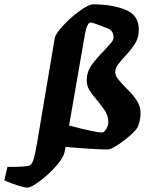

<svg xmlns="http://www.w3.org/2000/svg" viewBox="-140 -677 680 881"><path d="M435 -277Q468 -245 486.5 -217.5Q505 -190 505 -157Q505 -124 491 -92Q475 -67 424.5 -29Q374 9 354 9Q328 9 270.5 5.5Q213 2 161 -3L157 18Q152 46 117.5 85Q83 124 42.5 154Q2 184 -14 184Q-40 184 -120 151L-106 89Q-18 89 -4 82Q8 76 15 51Q22 26 31 -26L111 -501Q114 -521 149 -559Q184 -597 225.5 -627Q267 -657 288 -657Q373 -657 435 -632.5Q497 -608 497 -541Q497 -505 480 -477.5Q463 -450 432 -417Q409 -392 399 -377.5Q389 -363 389 -346Q389 -331 400 -316.5Q411 -302 435 -277ZM307 -215Q282 -244 270 -264Q258 -284 258 -308Q258 -346 279 -376.5Q300 -407 338 -445Q362 -471 371.5 -482.5Q381 -494 381 -505Q381 -521 374 -531.5Q367 -542 354 -547Q328 -557 304.5 -565.5Q281 -574 276 -574Q268 -574 261 -559.5Q254 -545 250 -522L177 -101Q299 -69 328 -69Q338 -69 347.5 -85Q357 -101 357 -117Q357 -142 344.5 -163.5Q332 -185 307 -215Z"/></svg>

Font: Grenze
Style: Bold Italic
Weight: 700
Italic angle: -10°
Designer: Renata Polastri
Foundry: Omnibus-Type
Version: Version 1.002; ttfautohint (v1.8)